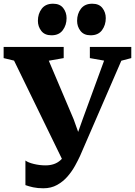

<svg xmlns="http://www.w3.org/2000/svg" viewBox="-40 -995 726 1031"><path d="M193 16Q162 16 138 10.8Q114 5.5 96.5 -1V-133Q111 -122 142 -114.5Q173 -107 204.5 -107Q229 -107 249 -113.8Q269 -120.5 284.8 -134.8Q300.5 -149 311 -172V-104L35.5 -669.5L-20.5 -683V-743H302V-683L222 -669L355.5 -354.5L404.5 -217.5L354.5 -215.5L404 -355L519 -669.5L442.5 -683V-743H665V-683L611.5 -669L390 -158Q379.5 -135 363 -105Q346.5 -75 322.8 -47.5Q299 -20 266.8 -2Q234.5 16 193 16ZM236 -805.5Q200 -805.5 181.8 -829Q163.5 -852.5 163.5 -883Q163.5 -921 184 -948Q204.5 -975 244.5 -975H245.5Q281.5 -975 299.5 -951.8Q317.5 -928.5 317.5 -897.5Q317.5 -860.5 297.2 -833Q277 -805.5 237 -805.5ZM446 -805.5Q410.5 -805.5 392.2 -829Q374 -852.5 374 -883Q374 -921 394.5 -948Q415 -975 455 -975H456Q492 -975 510 -951.8Q528 -928.5 528 -897.5Q528 -860.5 507.8 -833Q487.5 -805.5 447 -805.5Z"/></svg>

Font: Merriweather 36pt ExtraBold
Style: Regular
Weight: 800
Designer: Eben Sorkin
Foundry: Eben Sorkin
Version: Version 2.100